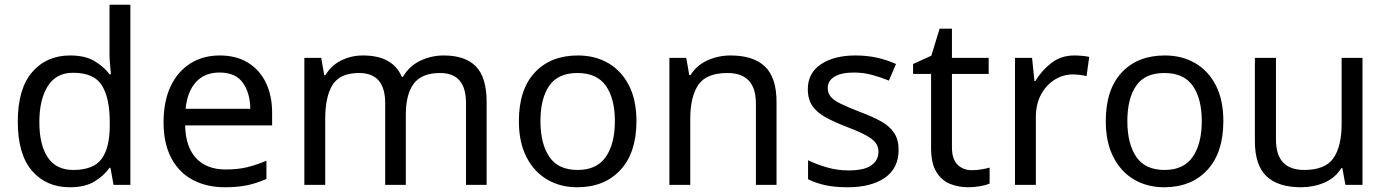

<svg xmlns="http://www.w3.org/2000/svg" viewBox="-20 -780 5853 810"><path d="M275 10Q175 10 115 -59.5Q55 -129 55 -267Q55 -405 115.5 -475.5Q176 -546 276 -546Q338 -546 377.5 -523Q417 -500 442 -467H448Q447 -480 444.5 -505.5Q442 -531 442 -546V-760H530V0H459L446 -72H442Q418 -38 378 -14Q338 10 275 10ZM289 -63Q374 -63 408.5 -109.5Q443 -156 443 -250V-266Q443 -366 410 -419.5Q377 -473 288 -473Q217 -473 181.5 -416.5Q146 -360 146 -265Q146 -169 181.5 -116Q217 -63 289 -63Z M907 -546Q976 -546 1025.5 -516Q1075 -486 1101.5 -431.5Q1128 -377 1128 -304V-251H761Q763 -160 807.5 -112.5Q852 -65 932 -65Q983 -65 1022.5 -74.5Q1062 -84 1104 -102V-25Q1063 -7 1023 1.5Q983 10 928 10Q852 10 793.5 -21Q735 -52 702.5 -113.5Q670 -175 670 -264Q670 -352 699.5 -415Q729 -478 782.5 -512Q836 -546 907 -546ZM906 -474Q843 -474 806.5 -433.5Q770 -393 763 -321H1036Q1035 -389 1004 -431.5Q973 -474 906 -474Z M1852 -546Q1943 -546 1988 -499.5Q2033 -453 2033 -349V0H1946V-345Q1946 -472 1837 -472Q1759 -472 1725.5 -427Q1692 -382 1692 -296V0H1605V-345Q1605 -472 1495 -472Q1414 -472 1383 -422Q1352 -372 1352 -278V0H1264V-536H1335L1348 -463H1353Q1378 -505 1420.5 -525.5Q1463 -546 1511 -546Q1637 -546 1675 -456H1680Q1707 -502 1753.5 -524Q1800 -546 1852 -546Z M2665 -269Q2665 -136 2597.5 -63Q2530 10 2415 10Q2344 10 2288.5 -22.5Q2233 -55 2201 -117.5Q2169 -180 2169 -269Q2169 -402 2236 -474Q2303 -546 2418 -546Q2491 -546 2546.5 -513.5Q2602 -481 2633.5 -419.5Q2665 -358 2665 -269ZM2260 -269Q2260 -174 2297.5 -118.5Q2335 -63 2417 -63Q2498 -63 2536 -118.5Q2574 -174 2574 -269Q2574 -364 2536 -418Q2498 -472 2416 -472Q2334 -472 2297 -418Q2260 -364 2260 -269Z M3062 -546Q3158 -546 3207 -499.5Q3256 -453 3256 -349V0H3169V-343Q3169 -472 3049 -472Q2960 -472 2926 -422Q2892 -372 2892 -278V0H2804V-536H2875L2888 -463H2893Q2919 -505 2965 -525.5Q3011 -546 3062 -546Z M3771 -148Q3771 -70 3713 -30Q3655 10 3557 10Q3501 10 3460.5 1Q3420 -8 3389 -24V-104Q3421 -88 3466.5 -74.5Q3512 -61 3559 -61Q3626 -61 3656 -82.5Q3686 -104 3686 -140Q3686 -160 3675 -176Q3664 -192 3635.5 -208Q3607 -224 3554 -244Q3502 -264 3465 -284Q3428 -304 3408 -332Q3388 -360 3388 -404Q3388 -472 3443.5 -509Q3499 -546 3589 -546Q3638 -546 3680.5 -536.5Q3723 -527 3760 -510L3730 -440Q3696 -454 3659 -464Q3622 -474 3583 -474Q3529 -474 3500.5 -456.5Q3472 -439 3472 -409Q3472 -387 3485 -371.5Q3498 -356 3528.5 -341.5Q3559 -327 3610 -307Q3661 -288 3697 -268Q3733 -248 3752 -219.5Q3771 -191 3771 -148Z M4080 -62Q4100 -62 4121 -65.5Q4142 -69 4155 -73V-6Q4141 1 4115 5.5Q4089 10 4065 10Q4023 10 3987.5 -4.5Q3952 -19 3930 -55Q3908 -91 3908 -156V-468H3832V-510L3909 -545L3944 -659H3996V-536H4151V-468H3996V-158Q3996 -109 4019.5 -85.5Q4043 -62 4080 -62Z M4512 -546Q4527 -546 4544.5 -544.5Q4562 -543 4575 -540L4564 -459Q4551 -462 4535.5 -464Q4520 -466 4506 -466Q4465 -466 4429 -443.5Q4393 -421 4371.5 -380.5Q4350 -340 4350 -286V0H4262V-536H4334L4344 -438H4348Q4374 -482 4415 -514Q4456 -546 4512 -546Z M5141 -269Q5141 -136 5073.5 -63Q5006 10 4891 10Q4820 10 4764.5 -22.5Q4709 -55 4677 -117.5Q4645 -180 4645 -269Q4645 -402 4712 -474Q4779 -546 4894 -546Q4967 -546 5022.5 -513.5Q5078 -481 5109.5 -419.5Q5141 -358 5141 -269ZM4736 -269Q4736 -174 4773.5 -118.5Q4811 -63 4893 -63Q4974 -63 5012 -118.5Q5050 -174 5050 -269Q5050 -364 5012 -418Q4974 -472 4892 -472Q4810 -472 4773 -418Q4736 -364 4736 -269Z M5728 -536V0H5656L5643 -71H5639Q5613 -29 5567 -9.5Q5521 10 5469 10Q5372 10 5323 -36.5Q5274 -83 5274 -185V-536H5363V-191Q5363 -63 5482 -63Q5571 -63 5605.5 -113Q5640 -163 5640 -257V-536Z"/></svg>

Font: Noto Sans Ugaritic
Style: Regular
Weight: 400
Designer: Monotype Design Team
Foundry: Monotype Imaging Inc.
Version: Version 2.001; ttfautohint (v1.8.4.7-5d5b)